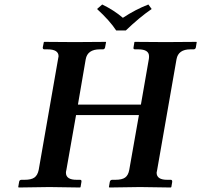

<svg xmlns="http://www.w3.org/2000/svg" viewBox="-20 -832 894 853"><path d="M641.1 -568.8Q642.1 -572.8 642.1 -582Q642.1 -612.8 594.2 -612.8H580.1Q571.3 -612.8 573.2 -621.1L577.1 -645L579.1 -646Q677.2 -645 715.8 -645Q715.8 -645 852.1 -646L854 -645L850.1 -621.1Q848.1 -613.3 840.8 -612.8H826.2Q772 -612.8 764.2 -568.8L678.2 -77.1Q676.3 -69.3 675.8 -64.9Q675.8 -32.7 724.1 -33.2H738.8Q745.6 -33.2 745.1 -23.9L741.2 -1L738.8 1Q636.7 -1 602.1 -1Q602.1 -1 465.8 1L463.9 -1L467.8 -23.9Q469.7 -32.7 478 -33.2H492.2Q522 -33.2 535.9 -43.2Q549.8 -53.2 554.2 -77.1L597.2 -320.8H317.9L274.9 -77.1Q272.9 -69.3 272.9 -64.9Q272.9 -32.7 321.8 -33.2H335.9Q343.3 -33.2 341.8 -23.9L337.9 -1L335.9 1Q234.9 -1 199.2 -1L63 1L61 -1L64.9 -23.9Q65.9 -32.7 75.2 -33.2H88.9Q118.7 -33.2 132.8 -43.2Q147 -53.2 151.9 -77.1L237.8 -568.8Q239.7 -576.7 240.2 -582Q240.2 -612.8 190.9 -612.8H176.8Q169.9 -612.8 169.9 -621.1L174.8 -645L176.8 -646Q273.9 -645 313 -645L450.2 -646L451.2 -645L446.8 -621.1Q444.8 -613.3 438 -612.8H423.8Q368.7 -612.8 360.8 -568.8L326.2 -367.2H606ZM496.1 -696.8Q467.3 -740.7 411.1 -792L434.1 -812Q485.8 -787.1 525.9 -752.9Q582 -790 639.2 -812L653.8 -792Q599.6 -754.9 539.1 -696.8Z"/></svg>

Font: Linux Libertine
Style: Semibold Italic
Weight: 600
Italic angle: -11.5°
Designer: Philipp H. Poll
Foundry: Philipp H. Poll
Version: Version 5.1.2 ; ttfautohint (v0.9)